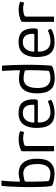

<svg xmlns="http://www.w3.org/2000/svg" viewBox="893 -1641 757 2583"><g transform="rotate(-90 1271.5 -349.5)"><path d="M231 6Q181 6 141 -3Q101 -12 92 -15Q78 -20 71 -24.5Q64 -29 62 -37Q60 -45 57 -61Q54 -79 51.5 -116Q49 -153 48 -197Q47 -241 46 -279Q45 -387 49 -496Q53 -605 61 -700Q62 -704 64.5 -706Q67 -708 72 -708H123Q132 -708 132.5 -704.5Q133 -701 132 -694Q130 -678 128 -653.5Q126 -629 124.5 -601Q123 -573 121.5 -547Q120 -521 119.5 -501.5Q119 -482 119 -474Q119 -464 123.5 -461Q128 -458 135 -461Q150 -465 179.5 -470.5Q209 -476 237 -476Q270 -476 304 -465Q338 -454 365.5 -426.5Q393 -399 410.5 -350.5Q428 -302 428 -226Q428 -105 375.5 -49.5Q323 6 231 6ZM230 -50Q266 -50 294.5 -67Q323 -84 339.5 -122.5Q356 -161 356 -228Q356 -288 344.5 -324.5Q333 -361 313.5 -381Q294 -401 272 -408Q250 -415 230 -415Q217 -415 196.5 -411.5Q176 -408 159 -404Q142 -400 134 -398Q129 -397 125 -393.5Q121 -390 120 -382Q119 -364 119 -331.5Q119 -299 119.5 -256.5Q120 -214 121.5 -169.5Q123 -125 126 -86Q127 -77 130 -72.5Q133 -68 138 -66Q153 -61 177 -55.5Q201 -50 230 -50Z M686 -477Q747 -477 789 -461Q794 -458 796.5 -456Q799 -454 798 -449L788 -411Q787 -406 784.5 -405Q782 -404 777 -406Q759 -412 738 -414.5Q717 -417 699 -417Q683 -417 666 -414Q649 -411 635.5 -407.5Q622 -404 615 -401Q611 -398 605 -394Q599 -390 599 -376V-11Q599 -4 597 -2Q595 0 590 0H536Q533 0 530.5 -2Q528 -4 528 -9V-418Q528 -433 532 -438Q536 -443 544 -447Q574 -461 614 -469Q654 -477 686 -477Z M842 -237Q842 -284 851.5 -327Q861 -370 883 -404.5Q905 -439 943.5 -458.5Q982 -478 1042 -478Q1103 -478 1140 -460Q1177 -442 1195.5 -412Q1214 -382 1220.5 -346Q1227 -310 1227 -274Q1227 -237 1219.5 -228Q1212 -219 1197 -219H924Q921 -219 917.5 -217Q914 -215 914 -206Q914 -160 929 -124.5Q944 -89 975.5 -69Q1007 -49 1055 -49Q1088 -49 1124 -57.5Q1160 -66 1184 -78Q1192 -83 1197 -84Q1202 -85 1206 -76L1219 -51Q1222 -45 1220.5 -42.5Q1219 -40 1213 -36Q1181 -15 1135.5 -4.5Q1090 6 1043 6Q981 6 942 -12.5Q903 -31 881 -64.5Q859 -98 850.5 -142Q842 -186 842 -237ZM1154 -286Q1154 -322 1145 -352.5Q1136 -383 1111.5 -402Q1087 -421 1040 -421Q1006 -421 982 -408Q958 -395 944 -374.5Q930 -354 923 -329.5Q916 -305 914 -283Q914 -273 915.5 -269.5Q917 -266 925 -266H1137Q1147 -266 1151 -269Q1155 -272 1154 -286Z M1307 -230Q1308 -306 1325.5 -353.5Q1343 -401 1372 -427.5Q1401 -454 1435.5 -463.5Q1470 -473 1504 -473Q1531 -473 1556.5 -469.5Q1582 -466 1598 -462Q1609 -459 1613.5 -459.5Q1618 -460 1618 -469Q1618 -486 1617.5 -511.5Q1617 -537 1615.5 -565Q1614 -593 1613 -619Q1612 -645 1611 -664Q1610 -683 1609 -689Q1608 -697 1610.5 -699Q1613 -701 1617 -701H1671Q1675 -701 1677.5 -700Q1680 -699 1680 -695Q1684 -645 1686.5 -589.5Q1689 -534 1690 -475.5Q1691 -417 1691.5 -358.5Q1692 -300 1690.5 -243.5Q1689 -187 1686.5 -136Q1684 -85 1680 -42Q1679 -35 1675 -29.5Q1671 -24 1657 -18Q1632 -8 1591.5 0.5Q1551 9 1507 9Q1466 8 1430 -2Q1394 -12 1370 -35Q1338 -64 1322.5 -112.5Q1307 -161 1307 -230ZM1379 -229Q1379 -163 1393.5 -126Q1408 -89 1434 -73Q1453 -57 1483 -52Q1513 -47 1544.5 -51Q1576 -55 1598 -65Q1603 -68 1607 -71Q1611 -74 1611 -79Q1612 -104 1614 -137.5Q1616 -171 1616.5 -207Q1617 -243 1618 -276.5Q1619 -310 1619 -337Q1619 -364 1618 -378Q1618 -387 1614 -391Q1610 -395 1605 -397Q1583 -403 1555 -407Q1527 -411 1507 -411Q1488 -411 1465.5 -404.5Q1443 -398 1423.5 -380Q1404 -362 1392 -325.5Q1380 -289 1379 -229Z M1796 -237Q1796 -284 1805.5 -327Q1815 -370 1837 -404.5Q1859 -439 1897.5 -458.5Q1936 -478 1996 -478Q2057 -478 2094 -460Q2131 -442 2149.5 -412Q2168 -382 2174.5 -346Q2181 -310 2181 -274Q2181 -237 2173.5 -228Q2166 -219 2151 -219H1878Q1875 -219 1871.5 -217Q1868 -215 1868 -206Q1868 -160 1883 -124.5Q1898 -89 1929.5 -69Q1961 -49 2009 -49Q2042 -49 2078 -57.5Q2114 -66 2138 -78Q2146 -83 2151 -84Q2156 -85 2160 -76L2173 -51Q2176 -45 2174.5 -42.5Q2173 -40 2167 -36Q2135 -15 2089.5 -4.5Q2044 6 1997 6Q1935 6 1896 -12.5Q1857 -31 1835 -64.5Q1813 -98 1804.5 -142Q1796 -186 1796 -237ZM2108 -286Q2108 -322 2099 -352.5Q2090 -383 2065.5 -402Q2041 -421 1994 -421Q1960 -421 1936 -408Q1912 -395 1898 -374.5Q1884 -354 1877 -329.5Q1870 -305 1868 -283Q1868 -273 1869.5 -269.5Q1871 -266 1879 -266H2091Q2101 -266 2105 -269Q2109 -272 2108 -286Z M2427 -477Q2488 -477 2530 -461Q2535 -458 2537.5 -456Q2540 -454 2539 -449L2529 -411Q2528 -406 2525.5 -405Q2523 -404 2518 -406Q2500 -412 2479 -414.5Q2458 -417 2440 -417Q2424 -417 2407 -414Q2390 -411 2376.5 -407.5Q2363 -404 2356 -401Q2352 -398 2346 -394Q2340 -390 2340 -376V-11Q2340 -4 2338 -2Q2336 0 2331 0H2277Q2274 0 2271.5 -2Q2269 -4 2269 -9V-418Q2269 -433 2273 -438Q2277 -443 2285 -447Q2315 -461 2355 -469Q2395 -477 2427 -477Z"/></g></svg>

Font: Glory Thin
Style: Regular
Weight: 400
Version: Version 1.011